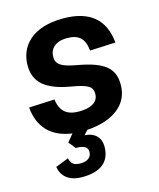

<svg xmlns="http://www.w3.org/2000/svg" viewBox="-115 -628 780 939"><g transform="rotate(-15 274.5 -159.0)"><path d="M185 228C274 228 328 192 328 111C328 67 300 36 248 33L268 11C396 3 483 -57 483 -159C483 -241 441 -283 300 -308C226 -321 199 -338 199 -376C199 -417 227 -448 288 -448C346 -448 376 -422 381 -360L511 -366C500 -484 429 -546 294 -546C133 -546 67 -462 67 -368C67 -280 125 -235 246 -214C334 -199 351 -184 351 -149C351 -105 309 -86 253 -86C192 -86 159 -112 151 -174L21 -168C30 -68 87 -5 193 9L162 47L190 82C239 82 250 97 250 118C250 146 228 161 193 161C160 161 146 148 140 121L74 147C82 195 117 228 185 228Z"/></g></svg>

Font: Geist SemiBold
Style: Italic
Weight: 600
Italic angle: -12°
Designer: Basement.studio, Andrés Briganti, Mateo Zaragoza
Foundry: Basement.studio, Vercel, Andrés Briganti, Guido Ferreyra, Mateo Zaragoza
Version: Version 1.500